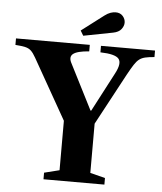

<svg xmlns="http://www.w3.org/2000/svg" viewBox="-80 -1006 893 1060"><g transform="rotate(5 367.0 -476.5)"><path d="M201 0V-36.5L285 -57.5V-331.5L96 -665Q82 -690 69.2 -702Q56.5 -714 36.8 -718.5Q17 -723 -18 -725.5V-761.5H391V-725.5Q324 -720.5 302.2 -702.5Q280.5 -684.5 300 -649.5L426.5 -400.5H430.5L544 -617Q575 -675.5 555 -699.5Q535 -723.5 453 -725.5V-761.5H752.5V-725.5Q721.5 -723 702 -718.5Q682.5 -714 668.8 -703.5Q655 -693 641.5 -672Q628 -651 608.5 -615.5L455.5 -330.5V-57.5L538.5 -36.5V0ZM350.5 -808.5 334 -836 457 -929.5Q474 -942.5 489.5 -947.8Q505 -953 517.5 -953Q543 -953 557.5 -936.8Q572 -920.5 572 -900Q572 -881.5 558.2 -863.8Q544.5 -846 513.5 -840Z"/></g></svg>

Font: Libre Caslon Text
Style: Regular
Weight: 400
Designer: Pablo Impallari, Rodrigo Fuenzalida, Katja Schimmel
Foundry: Pablo Impallari, Rodrigo Fuenzalida
Version: Version 2.000